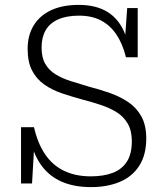

<svg xmlns="http://www.w3.org/2000/svg" viewBox="-20 -748 677 785"><path d="M351 -27Q404 -27 441.5 -41.5Q479 -56 499 -87.5Q519 -119 519 -171Q519 -214 502 -243Q485 -272 456.5 -289.5Q428 -307 392 -319Q356 -331 317 -341Q273 -353 233 -366.5Q193 -380 161 -402.5Q129 -425 111 -460Q93 -495 93 -548Q93 -604 118 -644.5Q143 -685 189.5 -706.5Q236 -728 302 -728Q360 -728 402 -708.5Q444 -689 470.5 -649.5Q497 -610 507 -549L490 -574L500 -715H543V-514H495Q481 -570 455.5 -607.5Q430 -645 392.5 -664.5Q355 -684 303 -684Q252 -684 217.5 -668.5Q183 -653 166.5 -624Q150 -595 150 -554Q150 -513 165 -487Q180 -461 206.5 -444.5Q233 -428 269 -416.5Q305 -405 346 -393Q389 -382 430 -367.5Q471 -353 504.5 -330.5Q538 -308 558 -272Q578 -236 578 -182Q578 -115 549.5 -70.5Q521 -26 470 -4.5Q419 17 352 17Q282 17 230.5 -6Q179 -29 146.5 -75.5Q114 -122 101 -193L121 -170L111 2H66V-228H119Q134 -162 164.5 -117Q195 -72 242 -49.5Q289 -27 351 -27Z"/></svg>

Font: Roboto Serif ExtraLight
Style: Regular
Weight: 250
Version: Version 1.007